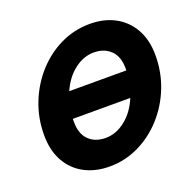

<svg xmlns="http://www.w3.org/2000/svg" viewBox="-126 -832 985 973"><g transform="rotate(-20 367.0 -345.0)"><path d="M46 -251Q46 -343 78.5 -424.5Q111 -506 167.5 -568.5Q224 -631 298 -666.5Q372 -702 456 -702Q532 -702 590 -671Q648 -640 681.5 -581Q715 -522 715 -439Q715 -347 682.5 -265.5Q650 -184 593 -121.5Q536 -59 462 -23.5Q388 12 305 12Q229 12 170.5 -19Q112 -50 79 -109Q46 -168 46 -251ZM242 -417H550V-428Q550 -492 515.5 -525.5Q481 -559 425 -559Q370 -559 320.5 -521Q271 -483 242 -417ZM211 -262Q211 -198 245 -164.5Q279 -131 336 -131Q392 -131 442.5 -171Q493 -211 521 -279H211Z"/></g></svg>

Font: Radio Canada
Style: Bold Italic
Weight: 700
Italic angle: -12°
Designer: Charles Daoud, Etienne Aubert Bonn, Alexandre Saumier Demers, Jacques Le Bailly
Foundry: Radio-Canada
Version: Version 2.104; ttfautohint (v1.8.4.7-5d5b);gftools[0.9.28.de